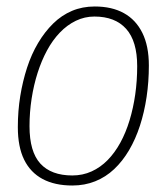

<svg xmlns="http://www.w3.org/2000/svg" viewBox="-20 -562 518 592"><path d="M203 10Q149 10 111.5 -10Q74 -30 54.5 -69.5Q35 -109 35 -170Q35 -220 42.5 -266Q50 -312 63.5 -353.5Q77 -395 97.5 -429.5Q118 -464 144 -489.5Q170 -515 202 -528.5Q234 -542 272 -542Q325 -542 362 -521.5Q399 -501 419 -460.5Q439 -420 439 -360Q439 -310 432 -263Q425 -216 411.5 -174.5Q398 -133 378 -99Q358 -65 332 -40.5Q306 -16 273.5 -3Q241 10 203 10ZM203 -21Q235 -21 262.5 -33.5Q290 -46 312 -68.5Q334 -91 351 -122Q368 -153 379.5 -191Q391 -229 397 -271Q403 -313 403 -358Q403 -435 369 -473Q335 -511 271 -511Q241 -511 214 -498Q187 -485 164.5 -461.5Q142 -438 125 -406.5Q108 -375 96 -337.5Q84 -300 77.5 -258Q71 -216 71 -173Q71 -94 104.5 -57.5Q138 -21 203 -21Z"/></svg>

Font: Georama ExtraCondensed Thin ExtraLight
Style: Italic
Weight: 250
Italic angle: -9°
Version: Version 1.001